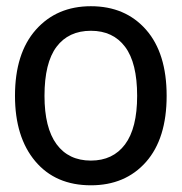

<svg xmlns="http://www.w3.org/2000/svg" viewBox="-20 -566 570 602"><path d="M502.5 -265.5Q502.5 -131.5 437.8 -58.2Q373 15 265 15Q154 15 90.5 -60.5Q27 -136 27 -265.5Q27 -399 92.5 -472.8Q158 -546.5 265 -546.5Q373 -546.5 437.8 -473Q502.5 -399.5 502.5 -265.5ZM410 -265.5Q410 -369 372.2 -419.2Q334.5 -469.5 265 -469.5Q195 -469.5 157.2 -419.2Q119.5 -369 119.5 -265.5Q119.5 -165.5 157.2 -114Q195 -62.5 265 -62.5Q334 -62.5 372 -113.2Q410 -164 410 -265.5Z"/></svg>

Font: Myanmar Ethnic
Style: Regular
Weight: 400
Designer: Khon Soe Zaw Thu
Foundry: PaOh Unicode khonsoezawthu@gmail.com and @hotmail.com
Version: Version 1.01 September 27, 2016